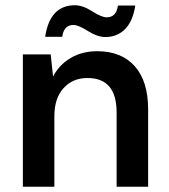

<svg xmlns="http://www.w3.org/2000/svg" viewBox="-20 -711 644 731"><path d="M67 0V-504H173L182 -420Q206 -465 249.5 -490.5Q293 -516 350 -516Q442 -516 493 -459Q544 -402 544 -294V0H424V-283Q424 -414 313 -414Q257 -414 222 -375.5Q187 -337 187 -269V0ZM381 -570Q351 -570 314.5 -593Q278 -616 260 -616Q223 -616 217 -571H152Q170 -691 265 -691Q295 -691 331 -668Q367 -645 386 -645Q423 -645 429 -690H495Q486 -630 456 -600Q426 -570 381 -570Z"/></svg>

Font: AWOL-DM SemiBold
Style: Regular
Weight: 600
Designer: Colophon Foundry, Jonny Pinhorn, Mikhail Sharanda
Foundry: Colophon Foundry
Version: Version 1.000;Glyphs 3.2.3 (3260)